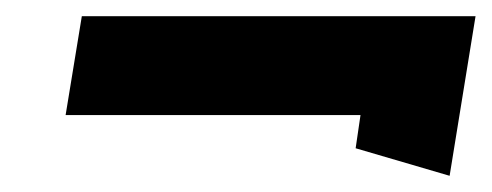

<svg xmlns="http://www.w3.org/2000/svg" viewBox="-20 -371 607 237"><path d="M61 -229H425L419 -188L535 -154L567 -351H81Z"/></svg>

Font: Charger Sport
Style: UltObl
Weight: 1000
Designer: Jasper
Foundry: Cannot Into Space Fonts
Version: Version 1.1